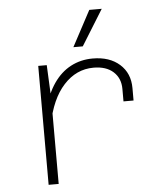

<svg xmlns="http://www.w3.org/2000/svg" viewBox="-54 -827 759 875"><g transform="rotate(-5 325.0 -389.0)"><path d="M506 -349V-406Q506 -455 473.5 -484.5Q441 -514 383 -514Q304 -514 246.5 -451Q189 -388 167 -272L154 -345Q172 -414 204.5 -461Q237 -508 282.5 -532Q328 -556 383 -556Q460 -556 506 -515Q552 -474 552 -406V-349ZM133 0V-544H172L179 -394V0ZM300 -615 387 -778H444L343 -615Z"/></g></svg>

Font: Azeret Mono Thin
Style: Regular
Weight: 100
Designer: Martin Vácha
Foundry: Displaay
Version: Version 1.002